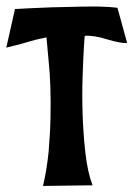

<svg xmlns="http://www.w3.org/2000/svg" viewBox="-49 -582 419 602"><path d="M319.3 -557.6Q329.1 -520.5 349.6 -447.3Q332 -445.3 289.1 -458Q246.1 -471.7 216.8 -469.7Q216.8 -469.7 215.8 -460Q214.8 -449.2 213.9 -430.7Q211.9 -397.5 210 -341.8Q208 -287.1 210 -225.6Q211.9 -163.1 218.8 -102.5Q225.6 -42 241.2 -1Q189.5 0 85.9 1Q97.7 -49.8 103.5 -106.4Q108.4 -163.1 109.4 -216.8Q111.3 -317.4 103.5 -390.6Q96.7 -464.8 96.7 -464.8Q58.6 -457 43.9 -452.1Q30.3 -447.3 -29.3 -432.6Q-20.5 -472.7 -2 -553.7Q-2 -553.7 54.7 -556.6Q111.3 -559.6 177.7 -560.5Q206.1 -561.5 232.4 -561.5Q247.1 -561.5 259.8 -561.5Q298.8 -560.5 319.3 -557.6Z"/></svg>

Font: Urkiola
Style: Regular
Weight: 400
Designer: Eneko Palencia
Version: Version 1.0